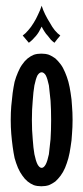

<svg xmlns="http://www.w3.org/2000/svg" viewBox="-20 -647 291 673"><path d="M191.4 -522.5Q191.4 -522.5 191.4 -522.5Q191.4 -522.5 191.4 -522.5Q181.6 -529.3 171.9 -541Q163.1 -551.8 155.3 -566.4Q146.5 -580.1 138.7 -595.7Q130.9 -611.3 126 -627Q126 -627 126 -627Q126 -627 126 -627Q121.1 -611.3 113.3 -595.7Q106.4 -580.1 97.7 -566.4Q88.9 -551.8 79.1 -541Q69.3 -529.3 59.6 -522.5Q59.6 -522.5 70.3 -509.8Q81.1 -497.1 81.1 -497.1Q81.1 -497.1 81.1 -497.1Q81.1 -497.1 81.1 -497.1Q87.9 -502 93.8 -507.8Q99.6 -514.6 106.4 -521.5Q111.3 -527.3 116.2 -535.2Q121.1 -543.9 126 -553.7Q126 -553.7 126 -553.7Q126 -553.7 126 -553.7Q130.9 -543.9 136.7 -535.2Q141.6 -527.3 147.5 -521.5Q152.3 -514.6 158.2 -507.8Q164.1 -502 170.9 -497.1Q170.9 -497.1 180.7 -509.8Q191.4 -522.5 191.4 -522.5ZM159.2 -226.6Q159.2 -189.5 157.2 -159.2Q154.3 -128.9 151.4 -106.4Q146.5 -83 140.6 -71.3Q133.8 -58.6 126 -58.6Q126 -58.6 126 -58.6Q126 -58.6 126 -58.6Q118.2 -58.6 111.3 -71.3Q105.5 -83 100.6 -106.4Q96.7 -128.9 94.7 -159.2Q91.8 -189.5 91.8 -226.6Q91.8 -226.6 91.8 -226.6Q91.8 -226.6 91.8 -226.6Q91.8 -263.7 94.7 -293.9Q96.7 -325.2 100.6 -347.7Q105.5 -371.1 111.3 -382.8Q118.2 -393.6 126 -393.6Q126 -393.6 126 -393.6Q126 -393.6 126 -393.6Q133.8 -393.6 140.6 -382.8Q146.5 -371.1 151.4 -347.7Q154.3 -325.2 157.2 -293.9Q159.2 -263.7 159.2 -226.6Q159.2 -226.6 159.2 -226.6Q159.2 -226.6 159.2 -226.6ZM234.4 -226.6Q234.4 -252.9 232.4 -275.4Q231.4 -298.8 227.5 -321.3Q224.6 -341.8 219.7 -360.4Q214.8 -377.9 208 -393.6Q201.2 -410.2 192.4 -421.9Q183.6 -433.6 173.8 -442.4Q163.1 -450.2 151.4 -455.1Q139.6 -459 125 -459Q125 -459 125 -459Q125 -459 125 -459Q110.4 -459 98.6 -455.1Q86.9 -450.2 77.1 -442.4Q66.4 -433.6 58.6 -421.9Q49.8 -410.2 43 -393.6Q36.1 -377.9 31.2 -360.4Q27.3 -341.8 24.4 -321.3Q21.5 -298.8 19.5 -275.4Q17.6 -252.9 17.6 -226.6Q17.6 -226.6 17.6 -226.6Q17.6 -226.6 17.6 -226.6Q17.6 -201.2 19.5 -177.7Q21.5 -154.3 24.4 -132.8Q27.3 -111.3 31.2 -92.8Q36.1 -75.2 43 -58.6Q49.8 -43 58.6 -31.2Q66.4 -19.5 77.1 -10.7Q86.9 -2.9 98.6 2Q110.4 5.9 125 5.9Q125 5.9 125 5.9Q125 5.9 125 5.9Q139.6 5.9 151.4 2Q163.1 -2.9 173.8 -10.7Q183.6 -19.5 192.4 -31.2Q201.2 -43 208 -58.6Q214.8 -75.2 219.7 -92.8Q224.6 -111.3 227.5 -132.8Q231.4 -154.3 232.4 -177.7Q234.4 -201.2 234.4 -226.6Q234.4 -226.6 234.4 -226.6Q234.4 -226.6 234.4 -226.6Z"/></svg>

Font: AgendaMediumCondGoodkids
Style: AgendaMediumCondGoodkids
Weight: 500
Designer: ""
Version: ""